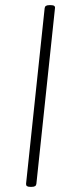

<svg xmlns="http://www.w3.org/2000/svg" viewBox="-20 -722 295 744"><path d="M96 2Q80 2 81 -10L153 -690Q154 -702 170 -702H178Q195 -702 193 -690L121 -10Q120 2 104 2Z"/></svg>

Font: Asap Condensed Condensed Thin
Style: Italic
Weight: 100
Width: 3
Italic angle: -6°
Designer: Pablo Cosgaya
Foundry: Omnibus-Type
Version: Version 3.001; ttfautohint (v1.8.4.7-5d5b)